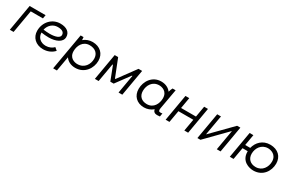

<svg xmlns="http://www.w3.org/2000/svg" viewBox="137 -1800 4900 3273"><g transform="rotate(30 2587.5 -164.0)"><path d="M46 0H120L198 -450H438L450 -520H136Z M700 5C783 5 863 -27 918 -88L866 -132C833 -95 774 -68 711 -68C604 -68 538 -136 537 -229C584 -222 634 -217 683 -217C819 -217 942 -268 942 -372C942 -467 867 -523 742 -523C584 -523 458 -393 458 -220C458 -92 553 5 700 5ZM543 -289C564 -383 637 -450 733 -450C824 -450 862 -417 862 -366C862 -310 783 -280 669 -280C628 -280 584 -284 543 -289Z M1014 200H1088L1139 -89C1178 -30 1247 6 1334 6C1517 6 1619 -148 1619 -295C1619 -432 1524 -526 1374 -526C1313 -526 1250 -505 1201 -463C1201 -485 1199 -508 1197 -520H1140ZM1333 -68C1283 -68 1169 -91 1169 -230C1169 -334 1226 -453 1359 -453C1470 -453 1539 -391 1539 -289C1539 -181 1473 -68 1333 -68Z M1720 0H1794L1857 -362H1867L1972 -90H2038L2239 -363H2249L2186 0H2260L2350 -520H2279L2025 -174H2015L1878 -520H1810Z M2945 5C2965 5 2981 4 3001 1L3012 -65C2999 -62 2986 -61 2972 -61C2940 -61 2932 -80 2940 -127L3010 -520H2949C2936 -495 2925 -466 2918 -439C2877 -494 2811 -528 2726 -528C2549 -528 2451 -374 2451 -227C2451 -90 2542 4 2686 4C2748 4 2812 -18 2862 -61C2869 -19 2897 5 2945 5ZM2727 -454C2777 -454 2891 -431 2891 -292C2891 -188 2834 -69 2701 -69C2596 -69 2531 -131 2531 -233C2531 -341 2594 -454 2727 -454Z M3571 -520 3534 -305H3241L3278 -520H3203L3113 0H3188L3229 -235H3522L3481 0H3556L3646 -520Z M3738 0H3798L4184 -394H4188L4120 0H4194L4284 -520H4220L3838 -131H3834L3902 -520H3828Z M4838 4C5022 4 5120 -145 5120 -293C5120 -428 5029 -524 4872 -524C4726 -524 4631 -424 4602 -305H4503L4540 -520H4466L4376 0H4450L4491 -235H4593V-227C4593 -38 4756 4 4838 4ZM4843 -68C4739 -68 4672 -133 4672 -233C4672 -340 4741 -452 4871 -452C4922 -452 5041 -426 5041 -287C5041 -181 4974 -68 4843 -68Z"/></g></svg>

Font: Fixel Display 20240404
Style: Italic
Weight: 400
Italic angle: -10°
Designer: AlfaBravo + MacPaw
Foundry: Kyrylo Tkachov, Marchela Mozhyna, Serhii Makarenko, Maria Weinstein, Zakhar Kryvoshyya
Version: Version 1.211;Glyphs 3.2 (3225)